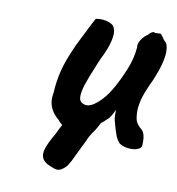

<svg xmlns="http://www.w3.org/2000/svg" viewBox="-62 -431 553 599"><g transform="rotate(10 214.5 -131.0)"><path d="M406 -7Q404 0 395 4Q386 8 373 8Q351 8 336 -2Q327 -11 321.5 -25.5Q316 -40 308 -70Q306 -76 306 -87.5Q306 -99 306 -104Q302 -95 296 -84.5Q290 -74 284 -70Q275 -61 267 -55Q261 -44 258 -38.5Q255 -33 253 -30Q244 -18 239 -9Q234 0 230 10Q227 15 222 26Q217 37 206 59Q197 79 189.5 90.5Q182 102 169 109Q163 112 158 112Q152 112 142.5 108Q133 104 126 101Q106 90 106 71Q106 64 107 60Q112 41 126 16Q136 -1 141 -13L149 -28Q139 -36 135 -42Q103 -68 103 -104Q103 -109 105 -123Q107 -160 115.5 -194Q124 -228 148 -281L178 -341L194 -372Q199 -374 210 -374Q226 -374 240 -368Q254 -362 255 -352Q258 -348 258 -337Q258 -305 231 -252L223 -233Q205 -190 197 -166Q189 -142 189 -126Q189 -110 201 -105Q206 -102 213 -102Q233 -102 261.5 -133Q290 -164 320 -237Q334 -271 337 -307Q335 -318 343 -331Q351 -344 364 -352Q368 -358 375 -361.5Q382 -365 384 -361L400 -362Q403 -363 409.5 -353Q416 -343 419 -341Q429 -333 429 -309Q429 -276 405 -218Q386 -178 379.5 -156.5Q373 -135 372 -115Q372 -94 375.5 -82.5Q379 -71 393 -59Q409 -48 406 -7Z"/></g></svg>

Font: Caveat
Style: Bold
Weight: 700
Designer: Pablo Impallari
Foundry: Pablo Impallari
Version: Version 1.500; ttfautohint (v1.6)